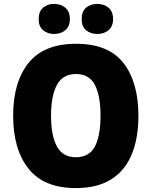

<svg xmlns="http://www.w3.org/2000/svg" viewBox="-20 -948 772 978"><path d="M685 -358Q685 -244 651 -161.5Q617 -79 546.5 -34.5Q476 10 366 10Q204 10 125.5 -88.5Q47 -187 47 -359Q47 -530 125.5 -627.5Q204 -725 367 -725Q532 -725 608.5 -627.5Q685 -530 685 -358ZM240 -358Q240 -257 270 -202Q300 -147 366 -147Q434 -147 463 -201Q492 -255 492 -358Q492 -461 463 -516Q434 -571 367 -571Q300 -571 270 -515.5Q240 -460 240 -358ZM177 -851Q177 -890 199.5 -909Q222 -928 256 -928Q290 -928 313 -908.5Q336 -889 336 -851Q336 -814 313 -794.5Q290 -775 256 -775Q222 -775 199.5 -794Q177 -813 177 -851ZM396 -851Q396 -890 418.5 -909Q441 -928 476 -928Q510 -928 533 -908.5Q556 -889 556 -851Q556 -814 533 -794.5Q510 -775 476 -775Q441 -775 418.5 -794Q396 -813 396 -851Z"/></svg>

Font: Noto Sans Gurmukhi SemiCondensed Black
Style: Regular
Weight: 900
Width: 4
Designer: Jelle Bosma - Monotype Design Team
Foundry: Monotype Imaging Inc.
Version: Version 2.004; ttfautohint (v1.8.4.7-5d5b)